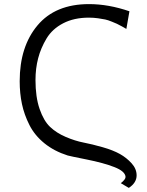

<svg xmlns="http://www.w3.org/2000/svg" viewBox="-20 -732 717 936"><path d="M76 -336Q76 -505 163 -608.5Q250 -712 414 -712Q509 -712 611 -677L596 -591Q593 -593 575 -603Q557 -613 550 -616Q543 -619 525 -626.5Q507 -634 493 -637Q479 -640 457.5 -643Q436 -646 413 -646Q341 -646 288 -618.5Q235 -591 207 -544.5Q179 -498 166 -448Q153 -398 153 -342Q153 -259 173 -201Q193 -143 224 -113.5Q255 -84 300.5 -64.5Q346 -45 387.5 -37Q429 -29 480 -14.5Q531 0 565 19Q597 37 621.5 64Q646 91 646 123Q646 159 608 184L569 161Q593 142 592 130Q590 103 537.5 82.5Q485 62 402.5 45.5Q320 29 310 26Q244 5 196.5 -33.5Q149 -72 123.5 -122.5Q98 -173 87 -225Q76 -277 76 -336Z"/></svg>

Font: Coval
Style: Light
Weight: 300
Foundry: Context Ltd
Version: Version 001.000